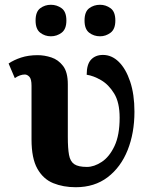

<svg xmlns="http://www.w3.org/2000/svg" viewBox="-20 -774 642 804"><path d="M297 10Q245 10 203 -7Q161 -24 136.5 -67.5Q112 -111 112 -190V-415Q112 -443 103 -452.5Q94 -462 84 -462Q64 -462 42 -447L16 -508Q38 -523 68.5 -533Q99 -543 138 -543Q166 -543 195 -533.5Q224 -524 244 -498Q264 -472 264 -421V-200Q264 -153 269 -125.5Q274 -98 291 -86.5Q308 -75 344 -75Q374 -75 406 -96Q438 -117 459.5 -162.5Q481 -208 481 -281Q481 -345 458 -382.5Q435 -420 403 -438.5Q371 -457 343 -461Q343 -505 361.5 -524.5Q380 -544 411 -544Q448 -544 477.5 -515Q507 -486 525 -432.5Q543 -379 543 -306Q543 -217 514.5 -145.5Q486 -74 431 -32Q376 10 297 10ZM399 -622Q373 -622 353.5 -637Q334 -652 334 -688Q334 -725 353.5 -739.5Q373 -754 399 -754Q423 -754 443 -739.5Q463 -725 463 -688Q463 -652 443 -637Q423 -622 399 -622ZM193 -622Q168 -622 148.5 -637Q129 -652 129 -688Q129 -725 148.5 -739.5Q168 -754 193 -754Q218 -754 238 -739.5Q258 -725 258 -688Q258 -652 238 -637Q218 -622 193 -622Z"/></svg>

Font: Noto Serif
Style: Bold
Weight: 700
Designer: Monotype Design Team
Foundry: Monotype Imaging Inc.
Version: Version 2.014